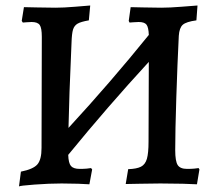

<svg xmlns="http://www.w3.org/2000/svg" viewBox="-20 -667 792 698"><path d="M705 -51 696 3Q683 2 644.5 1Q606 0 563 0Q527 0 489 1Q451 2 437 2L446 -52Q477 -53 492.5 -61Q508 -69 514 -89.5Q520 -110 520 -152L521 -442Q371 -279 228 -104Q229 -74 238 -63.5Q247 -53 270 -53Q284 -53 295.5 -54Q307 -55 311 -56L315 -51L305 3Q294 2 264.5 1Q235 0 204 0Q160 0 105.5 4Q51 8 49 11L56 -43Q101 -52 116 -69.5Q131 -87 131 -129L132 -533Q132 -565 124.5 -576Q117 -587 95 -587Q85 -587 75.5 -586Q66 -585 63 -585L59 -591L67 -641Q79 -641 113 -640Q147 -639 182 -639Q211 -639 253 -642.5Q295 -646 308 -647L303 -593Q274 -588 262 -581Q250 -574 245.5 -559.5Q241 -545 240 -511Q231 -309 229 -202Q382 -368 521 -540Q520 -568 512.5 -577.5Q505 -587 484 -587Q474 -587 464 -586Q454 -585 451 -585L448 -591L455 -641Q467 -641 500 -640Q533 -639 566 -639Q596 -639 640 -642.5Q684 -646 698 -647L694 -593Q657 -588 644.5 -577Q632 -566 630 -537Q625 -437 621 -313.5Q617 -190 617 -121Q617 -81 626 -67Q635 -53 660 -53Q675 -53 686.5 -54Q698 -55 702 -56Z"/></svg>

Font: Alegreya SC Medium
Style: Regular
Weight: 500
Designer: Juan Pablo del Peral
Foundry: Huerta Tipografica
Version: Version 2.007; ttfautohint (v1.6)